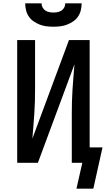

<svg xmlns="http://www.w3.org/2000/svg" viewBox="-20 -975 640 1150"><path d="M300 -815Q279 -815 258.5 -817.5Q238 -820 218.5 -827.5Q199 -835 181.5 -847Q164 -859 152.5 -876Q141 -893 136 -913.5Q131 -934 131 -955H229Q229 -942 235 -930.5Q241 -919 251.5 -912Q262 -905 274.5 -902.5Q287 -900 300 -900Q313 -900 325.5 -902.5Q338 -905 348.5 -912Q359 -919 365 -930.5Q371 -942 371 -955H469Q469 -934 464 -913.5Q459 -893 447.5 -876Q436 -859 418.5 -847Q401 -835 381.5 -827.5Q362 -820 341.5 -817.5Q321 -815 300 -815ZM539 155H438L473 0H410V-294Q410 -331 411 -368Q412 -405 414.5 -442Q417 -479 420 -516Q423 -553 426 -590L207 0H83V-735H190V-441Q190 -404 189 -367Q188 -330 185.5 -293Q183 -256 180 -219Q177 -182 174 -145L393 -735H517V-92H594Z"/></svg>

Font: Iosevka Custom SmBdEx
Style: Regular
Weight: 600
Width: 7
Monospace: yes
Designer: Belleve Invis
Foundry: Belleve Invis
Version: Version 11.2.4; ttfautohint (v1.8.4)